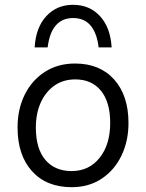

<svg xmlns="http://www.w3.org/2000/svg" viewBox="-20 -770 607 798"><path d="M292 -506Q395 -506 454.5 -439.5Q514 -373 514 -259Q514 -183 484.5 -122.5Q455 -62 402 -27Q349 8 278 8Q173 8 113 -58.5Q53 -125 53 -240Q53 -316 82.5 -376Q112 -436 166 -471Q220 -506 292 -506ZM278 -59Q350 -59 394 -114Q438 -169 438 -259Q438 -346 399.5 -393Q361 -440 293 -440Q243 -440 206.5 -414.5Q170 -389 149.5 -344Q129 -299 129 -240Q129 -152 168.5 -105.5Q208 -59 278 -59ZM390 -573Q375 -695 284 -695Q193 -695 178 -573H124Q129 -656 172.5 -703Q216 -750 284 -750Q352 -750 395.5 -703Q439 -656 444 -573Z"/></svg>

Font: LivvicRegular
Style: Regular
Weight: 400
Designer: Jacques Le Bailly, Baron von Fonthausen
Version: Version 1.001; ttfautohint (v1.8.2)